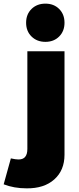

<svg xmlns="http://www.w3.org/2000/svg" viewBox="-84 -823 430 1045"><path d="M87.6 -774.2Q117.2 -803.2 163.1 -803.2Q209 -803.2 238 -774.2Q267.1 -745.1 267.1 -699.2Q267.1 -653.3 238 -624.3Q209 -595.2 163.1 -595.2Q117.2 -595.2 87.6 -624.3Q58.1 -653.3 58.1 -699.2Q58.1 -745.1 87.6 -774.2ZM-24.9 39.1Q1.5 44.9 15.1 44.9Q64.9 46.4 64.9 -12.2V-543.9H267.1V19Q267.1 104 211.4 153.6Q155.8 203.1 61 202.1Q-7.8 202.1 -64 180.2Z"/></svg>

Font: Montserrat arm ExtraBold
Style: Regular
Weight: 800
Designer: Julieta Ulanovsky
Foundry: Julieta Ulanovsky
Version: Version 6.000;PS 006.000;hotconv 1.0.88;makeotf.lib2.5.64775